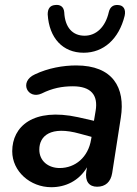

<svg xmlns="http://www.w3.org/2000/svg" viewBox="-20 -771 573 801"><path d="M194 10C253 10 309 -16 343 -73L340 -56C334 -14 352 8 385 8C420 8 442 -12 448 -49L484 -280C504 -406 450 -498 298 -498C243 -498 181 -487 126 -461C57 -430 96 -354 154 -381C198 -403 239 -411 284 -411C360 -411 390 -374 379 -309L372 -267L306 -282C118 -323 31 -243 31 -140C31 -56 106 10 194 10ZM329 -551C412 -551 476 -608 500 -705C506 -732 495 -749 473 -750C453 -752 439 -742 434 -721C420 -658 381 -622 333 -622C283 -622 251 -656 248 -720C246 -744 230 -753 209 -750C188 -748 179 -734 179 -711C185 -612 242 -551 329 -551ZM144 -147C144 -203 190 -248 314 -213L362 -200L360 -189C348 -115 294 -70 229 -70C183 -70 144 -98 144 -147Z"/></svg>

Font: SN Pro Semibold
Style: Italic
Weight: 600
Italic angle: -9°
Designer: Tobias Whetton
Foundry: Supernotes
Version: Version 1.001;Glyphs 3.2 (3249)